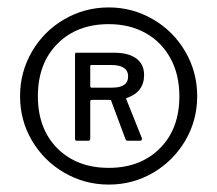

<svg xmlns="http://www.w3.org/2000/svg" viewBox="-20 -772 585 517"><path d="M273 -275Q208 -275 153 -307Q98 -339 66 -393.5Q34 -448 34 -513Q34 -578 66 -633Q98 -688 153 -720Q208 -752 273 -752Q337 -752 392 -720Q447 -688 479 -633Q511 -578 511 -513Q511 -448 479 -393.5Q447 -339 392.5 -307Q338 -275 273 -275ZM273 -320Q358 -320 410.5 -372.5Q463 -425 463 -513Q463 -571 439 -615Q415 -659 372 -683Q329 -707 273 -707Q187 -707 134.5 -654Q82 -601 82 -513Q82 -425 134.5 -372.5Q187 -320 273 -320ZM362 -400Q363 -397 361.5 -395Q360 -393 358 -393H323Q320 -393 318 -397L280 -499Q280 -500 279.5 -501.5Q279 -503 273 -503H227Q223 -503 223 -499V-399Q223 -393 218 -393H187Q182 -393 182 -398V-625Q182 -630 185 -630H288Q326 -630 347 -614.5Q368 -599 368 -570Q368 -524 321 -508Q319 -508 320 -505ZM282 -536Q325 -536 325 -566Q325 -597 279 -597H228Q227 -597 225.5 -597Q224 -597 223.5 -596Q223 -595 223 -593V-540Q223 -536 227 -536Z"/></svg>

Font: Libre Franklin
Style: Regular
Weight: 400
Designer: Pablo Impallari, Rodrigo Fuenzalida
Foundry: Impallari Type
Version: Version 1.001; ttfautohint (v1.4.1)